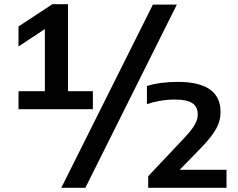

<svg xmlns="http://www.w3.org/2000/svg" viewBox="-20 -830 1138 918"><path d="M68.5 -308V-394H194.5V-691L68.5 -608V-703.5L230.5 -810H305V-394H424V-308ZM273 68 711 -808H825.5L388 68ZM688.5 68V12.5L855 -164Q893.5 -204 909.5 -230.8Q925.5 -257.5 925.5 -282.5Q925.5 -319 900 -336.5Q874.5 -354 816.5 -354Q779.5 -354 744.2 -347.8Q709 -341.5 682.5 -332V-418.5Q711.5 -428.5 750.2 -433.5Q789 -438.5 830 -438.5Q1034.5 -438.5 1034.5 -294.5Q1034.5 -253 1014 -215.2Q993.5 -177.5 946 -128L839 -18H1063V68Z"/></svg>

Font: Encode Sans Expanded SemiBold
Style: Regular
Weight: 600
Width: 7
Designer: Multiple Designers
Foundry: Impallari Type
Version: Version 3.000; ttfautohint (v1.8.3) -l 8 -r 50 -G 200 -x 14 